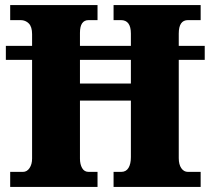

<svg xmlns="http://www.w3.org/2000/svg" viewBox="-20 -734 827 754"><path d="M20 0V-59H70Q86 -59 96 -74Q106 -89 106 -111V-499H3V-554H106V-600Q106 -629 93 -642Q80 -655 61 -655H20V-714H363V-655H328Q294 -655 294 -605V-554H494V-602Q494 -655 455 -655H426V-714H768V-655H718Q682 -655 682 -602V-554H784V-499H682V-113Q682 -88 692 -73.5Q702 -59 718 -59H768V0H426V-59H456Q475 -59 484.5 -74.5Q494 -90 494 -117V-339H294V-111Q294 -89 302.5 -74Q311 -59 328 -59H363V0ZM294 -406H494V-499H294Z"/></svg>

Font: Noto Serif SemiCondensed Black
Style: Regular
Weight: 900
Width: 4
Designer: Monotype Design Team
Foundry: Monotype Imaging Inc.
Version: Version 2.014; ttfautohint (v1.8.4.7-5d5b)